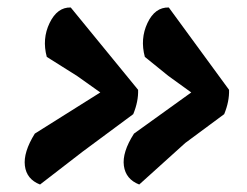

<svg xmlns="http://www.w3.org/2000/svg" viewBox="-20 -617 661 513"><path d="M105 -465Q92 -513 112.5 -555.5Q133 -598 169 -597L349 -377Q350 -346 336 -312L201 -212L87 -124Q51 -138 46.5 -174Q42 -210 73 -260L248 -370L186 -414ZM367 -465Q354 -513 374 -555.5Q394 -598 431 -597L592 -377Q593 -346 579 -312L475 -235L352 -124Q316 -138 311 -174Q306 -210 338 -260L491 -370L430 -414Z"/></svg>

Font: Tillana
Style: Bold
Weight: 700
Designer: Lipi Raval (Devanagari, Latin), Jonny Pinhorn (Latin)
Foundry: Indian Type Foundry
Version: Version 2.002;PS 1.0;hotconv 1.0.79;makeotf.lib2.5.61930; tt